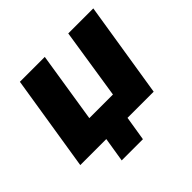

<svg xmlns="http://www.w3.org/2000/svg" viewBox="-160 -669 960 960"><g transform="rotate(-45 319.5 -189.0)"><path d="M183 130 204 0H20L101 -508H277L218 -134H385L443 -508H620L539 0H354L333 130Z"/></g></svg>

Font: Winston ExtraBold
Style: Italic
Weight: 800
Italic angle: -9°
Designer: Original fonts by Vernon Adams / Changes by Cristiano Sobral
Foundry: Original fonts by Vernon Adams / Changes by Cristiano Sobral
Version: Version 2.503;July 17, 2020;FontCreator 13.0.0.2655 64-bit